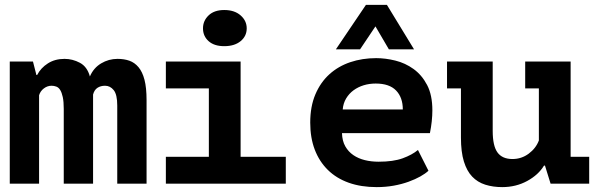

<svg xmlns="http://www.w3.org/2000/svg" viewBox="-20 -752 2440 786"><path d="M241 0V-306Q241 -336 237 -354.5Q233 -373 226.5 -383.5Q220 -394 210.5 -397.5Q201 -401 191 -401Q174 -401 159.5 -390Q145 -379 140 -362V0H20V-500H115L129 -445H132Q147 -474 176 -492.5Q205 -511 244 -511Q277 -511 307 -495Q337 -479 348 -439Q363 -474 394 -492.5Q425 -511 461 -511Q488 -511 509.5 -503.5Q531 -496 547 -477Q563 -458 571.5 -425.5Q580 -393 580 -342V0H460V-320Q460 -365 445.5 -383Q431 -401 410 -401Q392 -401 379 -392.5Q366 -384 361 -365V0Z M659 -110H835V-390H659V-500H965V-110H1150V0H659ZM811 -636Q811 -667 834 -689Q857 -711 898 -711Q940 -711 965 -689Q990 -667 990 -636Q990 -604 965 -583.5Q940 -563 898 -563Q857 -563 834 -583.5Q811 -604 811 -636Z M1734 -53Q1721 -41 1700.5 -29.5Q1680 -18 1652.5 -8Q1625 2 1592 8Q1559 14 1522 14Q1458 14 1407.5 -4Q1357 -22 1322 -56.5Q1287 -91 1268.5 -139.5Q1250 -188 1250 -250Q1250 -316 1271 -365.5Q1292 -415 1328.5 -448Q1365 -481 1414 -497.5Q1463 -514 1520 -514Q1558 -514 1598.5 -504Q1639 -494 1673 -469.5Q1707 -445 1728.5 -404Q1750 -363 1750 -300Q1750 -257 1740 -207H1380Q1381 -175 1393.5 -153Q1406 -131 1426.5 -117Q1447 -103 1473.5 -96.5Q1500 -90 1530 -90Q1590 -90 1628.5 -104Q1667 -118 1691 -138ZM1518 -410Q1492 -410 1469 -403Q1446 -396 1427.5 -382.5Q1409 -369 1397 -349Q1385 -329 1383 -304H1629Q1629 -353 1601.5 -381.5Q1574 -410 1518 -410ZM1478 -732H1564L1675 -550H1572L1517 -644L1454 -550H1355Z M2130 -500H2316V-152Q2316 -131 2316 -110H2392V0H2234L2211 -74H2207Q2184 -36 2138 -11Q2092 14 2036 14Q1998 14 1966.5 4Q1935 -6 1913 -29Q1891 -52 1879 -91Q1867 -130 1867 -189V-390H1810V-500H1997V-216Q1997 -155 2016.5 -128Q2036 -101 2078 -101Q2115 -101 2144.5 -123Q2174 -145 2186 -177V-390H2130Z"/></svg>

Font: PT Mono
Style: Bold
Weight: 700
Monospace: yes
Designer: A.Korolkova, I.Chaeva
Foundry: ParaType Ltd
Version: Version 1.000 OFL